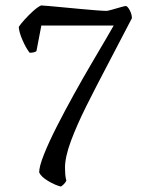

<svg xmlns="http://www.w3.org/2000/svg" viewBox="-20 -583 530 706"><path d="M204 103Q183 98 157 82.5Q131 67 124 51Q124 29 142 -16Q160 -61 189 -118Q218 -175 251.5 -235.5Q285 -296 316.5 -349.5Q348 -403 370 -440.5Q392 -478 398 -489H132L114 -395Q106 -389 89 -389Q75 -407 62.5 -436Q50 -465 49 -484Q56 -495 70.5 -511Q85 -527 101.5 -542Q118 -557 131 -563Q136 -563 158.5 -561Q181 -559 212.5 -556Q244 -553 276.5 -550Q309 -547 335 -545Q361 -543 372 -543Q376 -543 392 -547.5Q408 -552 423.5 -556.5Q439 -561 443 -561Q450 -559 457.5 -544.5Q465 -530 465 -516L371 -336Q333 -264 298 -194Q263 -124 241 -65Q219 -6 219 34Q219 45 220 58Q221 71 224 81Q221 88 215 94Q209 100 204 103Z"/></svg>

Font: Texturina 72pt Light
Style: Regular
Weight: 300
Designer: Guillermo Torres Carreño
Foundry: Omnibus-Type
Version: Version 1.002; ttfautohint (v1.8.3)